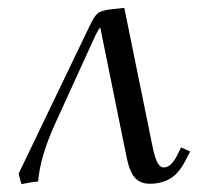

<svg xmlns="http://www.w3.org/2000/svg" viewBox="-20 -466 528 494"><path d="M27.8 -19 210 -397.9Q222.2 -423.8 231 -431.4Q239.7 -439 264.2 -441.9L299.8 -445.8L372.1 -90.8Q378.9 -57.6 385.7 -46.4Q392.6 -35.2 400.9 -35.2Q419.9 -35.2 435.1 -64.9L445.8 -86.9L469.2 -76.2L458 -54.2Q439.9 -19 417.2 -6.1Q394.5 6.8 365.2 6.8Q340.3 6.8 326.4 -9.5Q312.5 -25.9 305.2 -64L237.8 -396Q233.4 -390.6 225.1 -374L121.1 -146Q83 -62 78.1 1Q60.1 2.4 35.2 7.8Z"/></svg>

Font: Dihjauti S
Style: Italic
Weight: 400
Italic angle: -9°
Designer: T. Christopher White
Version: Version 3.0.0